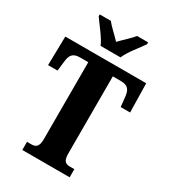

<svg xmlns="http://www.w3.org/2000/svg" viewBox="-222 -1038 1013 1145"><g transform="rotate(30 284.5 -465.5)"><path d="M216 -771H353C371 -816 425 -880 451 -918V-931H375C357 -907 309 -865 284 -838C259 -865 212 -907 194 -931H118V-918C144 -880 198 -816 216 -771ZM122 0H448V-56H421C390 -56 370 -63 370 -119V-650H426C476 -650 490 -626 495 -582L502 -515H567L563 -714H6L2 -515H67L75 -582C80 -626 94 -650 144 -650H201V-121C201 -64 180 -56 149 -56H122Z"/></g></svg>

Font: Noto Serif Myanmar ExtraCondensed Black
Style: Regular
Weight: 900
Width: 2
Designer: Ben Mitchell and the Monotype Design Team
Foundry: Monotype Imaging Inc.
Version: Version 2.106